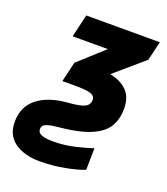

<svg xmlns="http://www.w3.org/2000/svg" viewBox="-174 -649 862 990"><g transform="rotate(20 257.0 -154.5)"><path d="M159 240Q75 240 22 203Q-31 166 -31 92Q-31 8 29 -39Q89 -86 193 -94Q260 -99 284 -111.5Q308 -124 308 -151Q308 -173 283.5 -181Q259 -189 196 -189H128L154 -299L292 -424H99L128 -549H532L507 -444L348 -307Q408 -295 442 -260.5Q476 -226 476 -163Q476 -108 452 -66Q428 -24 365 3.5Q302 31 184 42Q151 45 127.5 53Q104 61 104 83Q104 103 126 111.5Q148 120 185 120Q251 120 307.5 106.5Q364 93 402 80L400 199Q360 215 294 227.5Q228 240 159 240Z"/></g></svg>

Font: Noto Sans Disp ExtBd
Style: Italic
Weight: 800
Italic angle: -12°
Designer: Monotype Design Team
Foundry: Monotype Imaging Inc.
Version: Version 2.000;GOOG;noto-source:20170915:90ef993387c0